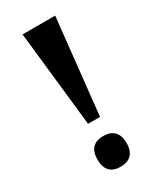

<svg xmlns="http://www.w3.org/2000/svg" viewBox="-185 -776 705 847"><g transform="rotate(-30 167.0 -353.0)"><path d="M137 -228H198L250 -714H84ZM168 8C208 8 242 -11 242 -70C242 -129 208 -148 168 -148C126 -148 94 -129 94 -70C94 -11 126 8 168 8Z"/></g></svg>

Font: Noto Serif Armenian ExtraCondensed ExtraBold
Style: Regular
Weight: 800
Width: 2
Designer: Monotype Design Team
Foundry: Monotype Imaging Inc.
Version: Version 2.008